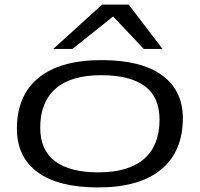

<svg xmlns="http://www.w3.org/2000/svg" viewBox="-20 -810 874 840"><path d="M410 10Q236 10 145.5 -56Q55 -122 54 -244Q53 -391 148 -469Q243 -547 424 -547Q597 -547 688 -481.5Q779 -416 780 -294Q780 -147 685 -68.5Q590 10 410 10ZM410 -56Q544 -56 611 -115.5Q678 -175 678 -286Q678 -386 613 -433.5Q548 -481 423 -481Q290 -481 223 -422Q156 -363 156 -252Q156 -153 221 -104.5Q286 -56 410 -56ZM213 -596 427 -790H543L691 -596H609L475 -738L297 -596Z"/></svg>

Font: Georama ExtraExtended
Style: Italic
Weight: 400
Width: 8
Italic angle: -9°
Designer: Jean-Baptiste Levee
Foundry: Production Type
Version: Version 1.000